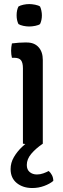

<svg xmlns="http://www.w3.org/2000/svg" viewBox="-20 -705 308 942"><path d="M141.5 4Q113.5 4 92.5 0V-370Q92.5 -397 83.2 -409.2Q74 -421.5 49.5 -421.5H38.5Q34.5 -438.5 34.5 -456Q34.5 -465 35.5 -473.8Q36.5 -482.5 38.5 -492Q57 -494.5 73 -495.5Q89 -496.5 99.5 -496.5H112Q148.5 -496.5 169.2 -473.5Q190 -450.5 190 -411V0Q169.5 4 141.5 4ZM138.5 217.5Q92.5 217.5 62.2 193Q32 168.5 32 124.5Q32 93.5 48.2 65.8Q64.5 38 89 15Q113.5 -8 140 -24Q154.5 -24 168 -17.2Q181.5 -10.5 190 0Q155.5 23.5 133.5 49.5Q111.5 75.5 111.5 104.5Q111.5 127.5 125.8 139.2Q140 151 161 151Q177.5 151 192.5 145.5Q207.5 140 219 134Q228 141.5 234.8 154.2Q241.5 167 241.5 182.5Q224.5 197 196.8 207.2Q169 217.5 138.5 217.5ZM123.5 -575Q109.5 -575 94.2 -578.2Q79 -581.5 70.5 -587Q61.5 -605.5 61.5 -630Q61.5 -655 70.5 -673Q79.5 -678.5 94.5 -681.8Q109.5 -685 123.5 -685Q136.5 -685 152.8 -681.8Q169 -678.5 176.5 -673Q180.5 -665 183 -652.8Q185.5 -640.5 185.5 -630Q185.5 -605.5 176.5 -587Q169.5 -581.5 153 -578.2Q136.5 -575 123.5 -575Z"/></svg>

Font: Signika Negative Light
Style: Regular
Weight: 400
Version: Version 2.001